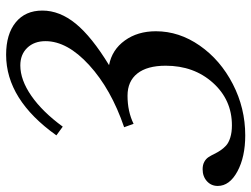

<svg xmlns="http://www.w3.org/2000/svg" viewBox="-119 -702 830 634"><g transform="rotate(-90 296.0 -385.0)"><path d="M204.1 -358.9 192.9 -390.1Q318.8 -433.1 397.9 -505.4Q477.1 -577.6 477.1 -649.9Q477.1 -687 455.1 -710Q433.1 -732.9 397 -732.9Q349.1 -732.9 296.6 -696.5Q244.1 -660.2 194.8 -592.8L166 -613.8Q284.2 -779.8 432.1 -779.8Q500.5 -779.8 539.3 -748Q578.1 -716.3 578.1 -660.2Q578.1 -603 534.9 -550Q491.7 -497.1 397.9 -439.9Q448.7 -430.2 479.2 -387.9Q509.8 -345.7 509.8 -285.2Q509.8 -208.5 462.4 -140.4Q415 -72.3 335.4 -31.2Q255.9 9.8 166 9.8Q94.7 9.8 46.9 -16.1Q-1 -42 -1 -81.1Q-1 -102.5 14.6 -116.7Q30.3 -130.9 54.2 -130.9Q68.4 -130.9 78.4 -125.5Q88.4 -120.1 94 -111.6Q99.6 -103 104.5 -92.8Q109.4 -82.5 116.2 -72.3Q123 -62 132.3 -53.5Q141.6 -44.9 158.7 -39.6Q175.8 -34.2 199.2 -34.2Q283.2 -34.2 339.6 -96.9Q396 -159.7 396 -252.9Q396 -314 370.4 -346.4Q344.7 -378.9 296.9 -378.9Q245.1 -378.9 204.1 -358.9Z"/></g></svg>

Font: Libre Caslon Text
Style: Italic
Weight: 400
Italic angle: -25°
Designer: Pablo Impallari, Rodrigo Fuenzalida
Foundry: Pablo Impallari, Rodrigo Fuenzalida
Version: Version 1.002